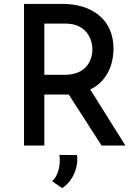

<svg xmlns="http://www.w3.org/2000/svg" viewBox="-20 -745 704 983"><path d="M300 -725H103V0H207V-261H314C320 -261 326 -261 332 -261L500 0H622L442 -287C529 -329 561 -414 561 -497C561 -644 452 -725 300 -725ZM312 -362H207V-624H318C420 -624 453 -546 453 -493C453 -438 423 -362 312 -362ZM298 218C356 182 383 104 374 49L284 48C292 98 278 155 247 183Z"/></svg>

Font: Reem Kufi
Style: Regular
Weight: 400
Designer: Khaled Hosny
Version: Version 0.007